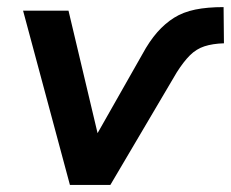

<svg xmlns="http://www.w3.org/2000/svg" viewBox="-20 -521 651 541"><path d="M177 0 45 -491H173L262 -116H238L381 -368Q401 -405 423 -430Q445 -455 470.5 -471Q496 -487 530 -494Q564 -501 610 -501L611 -399Q579 -398 556 -390.5Q533 -383 515 -365Q497 -347 478 -317L291 0Z"/></svg>

Font: Nunito Sans 11pt
Style: Bold Italic
Weight: 700
Italic angle: -9°
Version: Version 3.101;gftools[0.9.27]